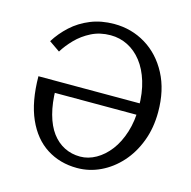

<svg xmlns="http://www.w3.org/2000/svg" viewBox="-107 -826 938 942"><g transform="rotate(15 362.5 -355.0)"><path d="M360 -720Q448 -720 520.5 -676Q593 -632 636 -550.5Q679 -469 679 -358Q679 -277 653.5 -209.5Q628 -142 584 -93Q540 -44 483.5 -17Q427 10 365 10Q278 10 210.5 -33Q143 -76 105 -161.5Q67 -247 66 -376H633L635 -318H137L164 -339Q165 -266 180 -211Q195 -156 221.5 -120.5Q248 -85 284.5 -66.5Q321 -48 365 -48Q406 -48 445 -70Q484 -92 514.5 -132Q545 -172 563 -229Q581 -286 581 -356Q581 -429 563.5 -486Q546 -543 515.5 -582Q485 -621 444.5 -641.5Q404 -662 357 -662Q303 -662 259.5 -640Q216 -618 184 -585Q152 -552 132 -519L77 -557Q105 -602 145.5 -639Q186 -676 240 -698Q294 -720 360 -720Z"/></g></svg>

Font: Roboto Serif 28pt
Style: Regular
Weight: 400
Designer: Greg Gazdowicz
Foundry: Commercial Type
Version: Version 1.008